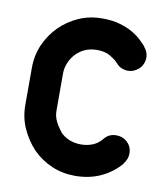

<svg xmlns="http://www.w3.org/2000/svg" viewBox="-69 -617 582 685"><g transform="rotate(10 221.5 -275.0)"><path d="M326 -138Q342 -158 369 -158Q390 -158 405 -146Q426 -129 426 -102Q426 -81 411 -63H412Q382 -28 340.5 -9Q299 10 248 10Q203 10 164 -6.5Q125 -23 94 -54Q65 -85 47.5 -124Q30 -163 30 -208V-342Q30 -389 47.5 -428Q65 -467 94 -496Q123 -525 162 -542.5Q201 -560 248 -560Q284 -560 311.5 -552Q339 -544 358.5 -532.5Q378 -521 391 -508.5Q404 -496 412 -487H411Q426 -470 426 -449Q426 -438 421 -426Q416 -414 406 -406Q389 -392 369 -392Q358 -392 346.5 -396.5Q335 -401 327 -411Q326 -412 324.5 -413Q323 -414 322 -416Q313 -425 295 -435.5Q277 -446 248 -446Q204 -446 174 -416Q160 -402 151.5 -382.5Q143 -363 143 -342V-208Q143 -187 152 -169Q161 -151 175 -134H174Q204 -104 250 -104Q272 -104 292 -112Q312 -120 326 -138Z"/></g></svg>

Font: VDS
Style: Bold
Weight: 700
Designer: artmaker
Foundry: artmaker
Version: Version 1.000 2009 initial release